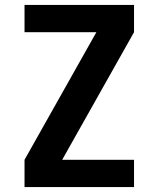

<svg xmlns="http://www.w3.org/2000/svg" viewBox="-20 -755 640 775"><path d="M79 0V-110L369 -625H79V-735H521V-625L231 -110H521V0Z"/></svg>

Font: Iosevka SS04 XBd Ex
Style: Regular
Weight: 800
Width: 7
Monospace: yes
Designer: Belleve Invis
Foundry: Belleve Invis
Version: Version 19.0.0; ttfautohint (v1.8.4)